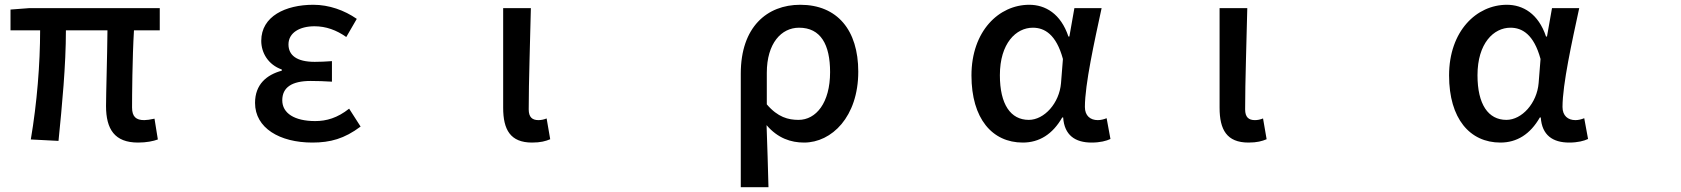

<svg xmlns="http://www.w3.org/2000/svg" viewBox="-20 -562 7040 804"><path d="M558 35C594 35 622 29 641 22L627 -65C608 -61 594 -59 584 -59C550 -59 533 -73 533 -112C533 -156 534 -319 541 -435H649V-528H103L24 -522V-435H148C148 -295 135 -131 109 22L225 28C240 -122 256 -288 256 -435H430C429 -324 424 -168 424 -118C424 -21 460 35 558 35Z M1288 35C1363 35 1422 19 1490 -32L1442 -107C1393 -68 1347 -55 1300 -55C1213 -55 1162 -88 1162 -142C1162 -196 1202 -223 1281 -223C1309 -223 1338 -222 1370 -220V-306C1343 -304 1320 -303 1298 -303C1222 -303 1188 -331 1188 -376C1188 -425 1235 -452 1297 -452C1345 -452 1389 -436 1430 -407L1474 -483C1422 -519 1358 -542 1292 -542C1176 -542 1074 -494 1074 -391C1074 -341 1103 -291 1160 -271V-266C1097 -249 1048 -209 1048 -131C1048 -26 1151 35 1288 35Z M2208 35C2244 35 2265 29 2284 21L2269 -66C2257 -61 2245 -59 2235 -59C2209 -59 2194 -71 2194 -104C2194 -224 2200 -386 2203 -528H2087V-111C2087 -19 2117 35 2208 35Z M3082 -254V222H3198C3196 130 3193 57 3190 -38C3237 17 3292 35 3347 35C3463 35 3574 -73 3574 -262C3574 -436 3486 -542 3331 -542C3192 -542 3082 -449 3082 -254ZM3191 -125V-257C3191 -381 3252 -446 3326 -446C3417 -446 3456 -375 3456 -260C3456 -131 3397 -60 3324 -60C3281 -60 3237 -71 3191 -125Z M4263 35C4332 35 4388 0 4428 -70H4432C4437 4 4482 35 4551 35C4587 35 4613 28 4630 20L4614 -67C4602 -62 4589 -59 4577 -59C4546 -59 4523 -77 4523 -114C4523 -209 4563 -389 4593 -528H4479L4458 -409H4454C4422 -505 4357 -542 4290 -542C4163 -542 4048 -432 4048 -246C4048 -65 4135 35 4263 35ZM4167 -247C4167 -381 4235 -446 4305 -446C4354 -446 4403 -418 4431 -315L4423 -214C4416 -130 4353 -60 4288 -60C4212 -60 4167 -125 4167 -247Z M5208 35C5244 35 5265 29 5284 21L5269 -66C5257 -61 5245 -59 5235 -59C5209 -59 5194 -71 5194 -104C5194 -224 5200 -386 5203 -528H5087V-111C5087 -19 5117 35 5208 35Z M6263 35C6332 35 6388 0 6428 -70H6432C6437 4 6482 35 6551 35C6587 35 6613 28 6630 20L6614 -67C6602 -62 6589 -59 6577 -59C6546 -59 6523 -77 6523 -114C6523 -209 6563 -389 6593 -528H6479L6458 -409H6454C6422 -505 6357 -542 6290 -542C6163 -542 6048 -432 6048 -246C6048 -65 6135 35 6263 35ZM6167 -247C6167 -381 6235 -446 6305 -446C6354 -446 6403 -418 6431 -315L6423 -214C6416 -130 6353 -60 6288 -60C6212 -60 6167 -125 6167 -247Z"/></svg>

Font: コーポレート・ロゴ ver3 Medium
Style: Regular
Weight: 500
Designer: [KANA_main] LOGOTYPE.JP [Source Han Sans] Ryoko NISHIZUKA 西塚涼子 (kana, bopomofo & ideographs); Paul D. Hunt (Latin, Greek
Version: Version 12.001;FEAKit 1.0